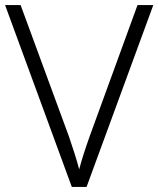

<svg xmlns="http://www.w3.org/2000/svg" viewBox="-20 -734 622 754"><path d="M582 -714H520L333 -201C314 -148 301 -107 291 -69C281 -107 267 -151 250 -200L61 -714H0L262 0H320Z"/></svg>

Font: Noto Sans Kannada Light
Style: Regular
Weight: 300
Designer: Jelle Bosma - Monotype Design Team
Foundry: Monotype Imaging Inc.
Version: Version 2.005